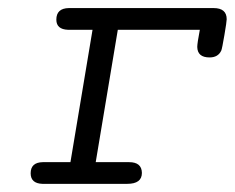

<svg xmlns="http://www.w3.org/2000/svg" viewBox="-20 -451 576 471"><path d="M55.2 -25.9Q55.2 -52.7 85 -53.2H152.8L207 -377.9H147Q118.2 -378.9 118.2 -402.8Q118.2 -430.7 148.9 -431.2H503.9Q536.1 -431.2 536.1 -403.8Q536.1 -397.9 530.5 -365Q524.9 -332 522.9 -327.1Q515.1 -310.1 494.1 -310.1Q464.4 -310.1 463.9 -335.9Q463.9 -344.7 470.2 -377.9H269L214.8 -53.2H296.9Q327.6 -53.2 328.1 -26.9Q328.1 0 292 0H84Q55.2 -1 55.2 -25.9Z"/></svg>

Font: CMU Typewriter Text
Style: LightOblique
Weight: 200
Italic angle: -9.46001°
Version: Version 0.7.0